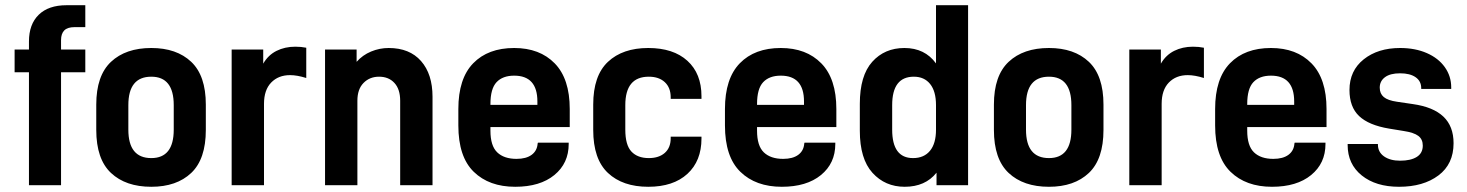

<svg xmlns="http://www.w3.org/2000/svg" viewBox="-20 -710 5624 736"><path d="M214 -556V-520H307V-433H214V0H91V-433H36V-520H91V-551Q91 -617 128.5 -653.5Q166 -690 235 -690H307V-606H266Q239 -606 226.5 -593.5Q214 -581 214 -556Z M349 -212V-309Q349 -420 405.5 -473Q462 -526 560 -526Q657 -526 713 -473Q769 -420 769 -309V-212Q769 -100 713 -47Q657 6 560 6Q462 6 405.5 -47Q349 -100 349 -212ZM646 -213V-307Q646 -416 560 -416Q472 -416 472 -307V-213Q472 -104 560 -104Q646 -104 646 -213Z M868 -520H989V-466Q1008 -499 1040 -515Q1072 -531 1112 -531Q1135 -531 1154 -527V-411Q1119 -422 1092 -422Q1047 -422 1019.5 -393.5Q992 -365 992 -312V0H868Z M1226 -520H1347V-473Q1370 -499 1402.5 -512.5Q1435 -526 1470 -526Q1550 -526 1594 -476Q1638 -426 1638 -339V0H1514V-324Q1514 -368 1492 -392Q1470 -416 1433 -416Q1397 -416 1373.5 -392Q1350 -368 1350 -324V0H1226Z M1860 -223V-209Q1860 -151 1886 -126Q1912 -101 1960 -101Q1997 -101 2018 -116.5Q2039 -132 2041 -160L2042 -163H2160V-158Q2160 -84 2105 -39Q2050 6 1955 6Q1855 6 1796 -51.5Q1737 -109 1737 -229V-292Q1737 -409 1794 -467.5Q1851 -526 1951 -526Q2049 -526 2106.5 -467Q2164 -408 2164 -292V-223ZM1860 -311V-308H2040V-321Q2040 -420 1951 -420Q1907 -420 1883.5 -395Q1860 -370 1860 -311Z M2254 -212V-309Q2254 -420 2310.5 -473Q2367 -526 2465 -526Q2561 -526 2615 -477Q2669 -428 2669 -341V-331H2551V-337Q2551 -374 2528.5 -395Q2506 -416 2467 -416Q2377 -416 2377 -307V-213Q2377 -154 2400.5 -129Q2424 -104 2467 -104Q2506 -104 2528.5 -124Q2551 -144 2551 -180V-186H2669V-179Q2669 -93 2615 -43.5Q2561 6 2465 6Q2367 6 2310.5 -47Q2254 -100 2254 -212Z M2882 -223V-209Q2882 -151 2908 -126Q2934 -101 2982 -101Q3019 -101 3040 -116.5Q3061 -132 3063 -160L3064 -163H3182V-158Q3182 -84 3127 -39Q3072 6 2977 6Q2877 6 2818 -51.5Q2759 -109 2759 -229V-292Q2759 -409 2816 -467.5Q2873 -526 2973 -526Q3071 -526 3128.5 -467Q3186 -408 3186 -292V-223ZM2882 -311V-308H3062V-321Q3062 -420 2973 -420Q2929 -420 2905.5 -395Q2882 -370 2882 -311Z M3276 -209V-312Q3276 -420 3323.5 -473Q3371 -526 3447 -526Q3525 -526 3568 -467V-690H3691V0H3570V-48Q3527 6 3448 6Q3373 6 3324.5 -47.5Q3276 -101 3276 -209ZM3568 -213V-307Q3568 -360 3545.5 -388Q3523 -416 3483 -416Q3400 -416 3400 -307V-213Q3400 -104 3480 -104Q3522 -104 3545 -132Q3568 -160 3568 -213Z M3790 -212V-309Q3790 -420 3846.5 -473Q3903 -526 4001 -526Q4098 -526 4154 -473Q4210 -420 4210 -309V-212Q4210 -100 4154 -47Q4098 6 4001 6Q3903 6 3846.5 -47Q3790 -100 3790 -212ZM4087 -213V-307Q4087 -416 4001 -416Q3913 -416 3913 -307V-213Q3913 -104 4001 -104Q4087 -104 4087 -213Z M4309 -520H4430V-466Q4449 -499 4481 -515Q4513 -531 4553 -531Q4576 -531 4595 -527V-411Q4560 -422 4533 -422Q4488 -422 4460.5 -393.5Q4433 -365 4433 -312V0H4309Z M4761 -223V-209Q4761 -151 4787 -126Q4813 -101 4861 -101Q4898 -101 4919 -116.5Q4940 -132 4942 -160L4943 -163H5061V-158Q5061 -84 5006 -39Q4951 6 4856 6Q4756 6 4697 -51.5Q4638 -109 4638 -229V-292Q4638 -409 4695 -467.5Q4752 -526 4852 -526Q4950 -526 5007.5 -467Q5065 -408 5065 -292V-223ZM4761 -311V-308H4941V-321Q4941 -420 4852 -420Q4808 -420 4784.5 -395Q4761 -370 4761 -311Z M5146 -154V-158H5262V-156Q5262 -127 5285.5 -110.5Q5309 -94 5347 -94Q5388 -94 5411 -108.5Q5434 -123 5434 -152Q5434 -176 5417 -189Q5400 -202 5360 -208L5305 -217Q5227 -230 5190 -265Q5153 -300 5153 -365Q5153 -439 5207.5 -482.5Q5262 -526 5347 -526Q5405 -526 5449.5 -506.5Q5494 -487 5518.5 -452.5Q5543 -418 5543 -375V-369H5428V-372Q5428 -399 5406.5 -414Q5385 -429 5347 -429Q5309 -429 5289 -414Q5269 -399 5269 -374Q5269 -351 5284.5 -338Q5300 -325 5335 -320L5396 -311Q5474 -300 5513 -263Q5552 -226 5552 -161Q5552 -81 5494 -37.5Q5436 6 5343 6Q5254 6 5200 -37.5Q5146 -81 5146 -154Z"/></svg>

Font: D-DIN
Style: DIN-Bold
Weight: 700
Designer: Charles Nix
Foundry: Datto Inc.
Version: Version 1.00